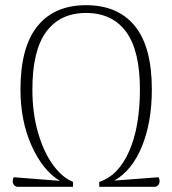

<svg xmlns="http://www.w3.org/2000/svg" viewBox="-20 -721 665 741"><path d="M596 -22Q596 -13 590.5 -6.5Q585 0 576 0H363V-19Q437 -43 478.5 -137.5Q520 -232 520 -376Q520 -526 466.5 -598.5Q413 -671 312 -671Q212 -671 158.5 -598.5Q105 -526 105 -376Q105 -284 127 -208.5Q149 -133 185 -84Q221 -35 262 -19V0H49Q40 0 34.5 -6.5Q29 -13 29 -22Q29 -30 33 -37L211 -23Q145 -63 102 -158.5Q59 -254 59 -376Q59 -539 124.5 -620Q190 -701 312 -701Q435 -701 500.5 -620.5Q566 -540 566 -376Q566 -250 528 -156.5Q490 -63 421 -24L592 -37Q596 -30 596 -22Z"/></svg>

Font: Arima Madurai ExtraLight
Style: Regular
Weight: 275
Designer: Joana Correia and Natanael Gama
Foundry: NDISCOVER
Version: Version 1.019